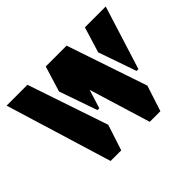

<svg xmlns="http://www.w3.org/2000/svg" viewBox="-124 -770 971 971"><g transform="rotate(-45 361.5 -285.0)"><path d="M461 0 287 -570H436L582 -138L537 0ZM181 0 7 -570H156L302 -138L257 0ZM316 -229 245 -433 287 -570H436L329 -229ZM596 -229 525 -433 567 -570H716L609 -229Z"/></g></svg>

Font: Stick No Bills ExtraLight ExtraBold
Style: Regular
Weight: 800
Version: Version 2.000